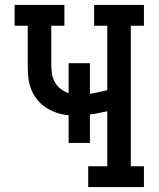

<svg xmlns="http://www.w3.org/2000/svg" viewBox="-20 -755 640 775"><path d="M336 0V-84H413V-306Q395 -302 378 -298.5Q361 -295 343 -293V-178H257V-290Q232 -292 208.5 -300Q185 -308 164.5 -321.5Q144 -335 128.5 -355Q113 -375 104.5 -398Q96 -421 94 -445.5Q92 -470 92 -495V-651H39V-735H240V-651H187V-495Q187 -477 189.5 -458.5Q192 -440 201 -424Q210 -408 224.5 -396.5Q239 -385 257 -379V-500H343V-376Q361 -379 378 -383Q395 -387 413 -391V-651H360V-735H561V-651H508V-84H561V0Z"/></svg>

Font: Iosevka Etoile Medium
Style: Regular
Weight: 500
Designer: Belleve Invis
Foundry: Belleve Invis
Version: Version 22.1.2; ttfautohint (v1.8.4)